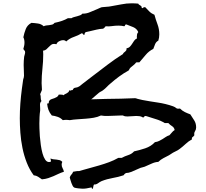

<svg xmlns="http://www.w3.org/2000/svg" viewBox="-20 -936 1245 1160"><path d="M1165 -166Q1165 -153.3 1158.2 -143.1Q1151.4 -132.8 1154.3 -119.1Q1150.4 -112.3 1144 -108.4Q1137.7 -104.5 1139.6 -93.8Q1119.1 -83 1102.1 -66.9Q1085 -50.8 1065.4 -36.1Q1053.7 -27.3 1045.4 -23.9Q1037.1 -20.5 1025.4 -13.7L1001 2Q984.4 10.7 967.3 19.5Q950.2 28.3 936.5 42Q916 43 894.5 53.2Q873 63.5 853.5 71.3Q845.7 74.2 837.9 75.7Q830.1 77.1 822.3 81.1L806.6 87.9Q793 94.7 774.4 102.1Q755.9 109.4 741.2 109.4Q732.4 113.3 726.6 123Q694.3 133.8 660.2 139.6Q626 145.5 593.8 158.2Q583 163.1 571.8 171.4Q560.5 179.7 547.9 178.7Q544.9 183.6 543.9 190.4Q543 197.3 541 204.1H538.1Q534.2 204.1 534.7 200.2Q535.2 196.3 531.2 196.3Q528.3 196.3 527.3 197.3Q514.6 200.2 503.4 202.1Q492.2 204.1 478.5 204.1Q470.7 204.1 453.6 202.1Q436.5 200.2 428.7 197.3Q422.9 194.3 418.9 186.5Q415 178.7 411.6 169.9Q408.2 161.1 405.8 151.9Q403.3 142.6 401.4 136.7Q404.3 126 411.1 119.1Q418 112.3 421.9 101.6Q430.7 100.6 439.5 98.6Q448.2 96.7 457 97.7Q487.3 88.9 518.1 80.6Q548.8 72.3 579.1 63.5Q609.4 54.7 638.7 43.9Q668 33.2 695.3 17.6H715.8Q733.4 7.8 754.9 1Q776.4 -5.9 790 -21.5Q822.3 -28.3 857.4 -40Q892.6 -51.8 916 -77.1Q930.7 -79.1 941.4 -84.5Q952.1 -89.8 961.9 -95.7L981.4 -108.4Q991.2 -115.2 1003.9 -119.1Q1011.7 -127 1018.6 -135.7Q1025.4 -144.5 1035.2 -150.4Q1032.2 -166 1019.5 -173.8Q1006.8 -181.6 997.1 -192.4H975.6Q950.2 -208 921.4 -216.3Q892.6 -224.6 864.3 -234.4Q862.3 -235.4 859.4 -235.4Q852.5 -235.4 851.1 -230.5Q849.6 -225.6 842.8 -226.6Q834 -232.4 824.2 -233.9Q814.5 -235.4 803.7 -235.4Q790 -235.4 776.9 -233.9Q763.7 -232.4 750 -232.4Q743.2 -232.4 736.3 -233.4Q729.5 -234.4 722.7 -238.3H710Q689.5 -238.3 669.4 -236.8Q649.4 -235.4 629.9 -235.4Q619.1 -235.4 609.4 -235.8Q599.6 -236.3 589.8 -238.3Q569.3 -228.5 545.9 -224.6Q522.5 -220.7 497.6 -218.8Q472.7 -216.8 448.2 -215.3Q423.8 -213.9 401.4 -210Q395.5 -210.9 390.1 -211.4Q384.8 -211.9 379.9 -211.9Q375 -211.9 369.6 -211.4Q364.3 -210.9 359.4 -210Q346.7 -223.6 328.6 -230Q310.5 -236.3 293 -238.3Q279.3 -254.9 272.9 -272Q266.6 -289.1 264.6 -310.5H268.6Q275.4 -310.5 274.9 -317.4Q274.4 -324.2 279.3 -329.1Q284.2 -335 292.5 -337.4Q300.8 -339.8 308.6 -342.8Q316.4 -345.7 323.7 -350.1Q331.1 -354.5 335 -364.3H347.7Q351.6 -364.3 356 -363.8Q360.4 -363.3 363.3 -360.4Q367.2 -364.3 373 -367.2Q378.9 -370.1 384.3 -373Q389.6 -376 393.6 -379.9Q397.5 -383.8 398.4 -391.6Q399.4 -388.7 403.3 -388.7Q407.2 -388.7 410.6 -390.6Q414.1 -392.6 418.9 -391.6Q423.8 -405.3 435.5 -406.2Q447.3 -407.2 457 -413.1Q463.9 -417 469.7 -422.4Q475.6 -427.7 482.4 -432.6L541 -477.5L630.9 -545.9Q675.8 -580.1 722.7 -609.4Q724.6 -615.2 728.5 -618.2Q732.4 -621.1 736.3 -624.5Q740.2 -627.9 742.7 -631.8Q745.1 -635.7 744.1 -643.6Q757.8 -646.5 765.1 -654.3Q772.5 -662.1 778.3 -671.4Q784.2 -680.7 790.5 -689.9Q796.9 -699.2 807.6 -704.1Q806.6 -707 806.6 -712.9Q806.6 -720.7 808.1 -728.5Q809.6 -736.3 815.4 -742.2Q806.6 -762.7 785.2 -772Q763.7 -781.2 744.1 -788.1H741.2Q736.3 -788.1 735.8 -783.7Q735.4 -779.3 730.5 -777.3Q714.8 -781.2 695.3 -781.2Q675.8 -781.2 656.7 -778.3Q637.7 -775.4 618.2 -777.3Q615.2 -773.4 611.8 -769.5Q608.4 -765.6 603.5 -762.7Q583 -761.7 562.5 -756.8L521.5 -747.1L499 -742.2Q494.1 -740.2 492.2 -735.4Q490.2 -730.5 489.3 -724.6Q483.4 -725.6 481.9 -729.5Q480.5 -733.4 474.6 -735.4Q452.1 -721.7 426.3 -712.9Q400.4 -704.1 379.9 -685.5Q373 -693.4 360.4 -693.4Q349.6 -693.4 336.9 -686.5Q324.2 -679.7 321.3 -668.9Q311.5 -670.9 306.6 -670.9Q295.9 -670.9 288.6 -665Q281.2 -659.2 274.4 -651.9Q267.6 -644.5 259.8 -637.7Q252 -630.9 240.2 -629.9Q240.2 -625 240.7 -619.6Q241.2 -614.3 241.2 -608.4Q241.2 -564.5 236.3 -521Q231.4 -477.5 231.4 -433.6Q231.4 -423.8 232.4 -414.6Q233.4 -405.3 233.4 -394.5Q233.4 -391.6 229 -381.8Q224.6 -372.1 222.7 -367.2Q226.6 -356.4 226.1 -345.7Q225.6 -335 230.5 -325.2Q221.7 -317.4 221.7 -303.7Q221.7 -297.9 222.2 -292Q222.7 -286.1 222.7 -280.3V-268.6Q219.7 -249 218.8 -229Q217.8 -209 217.8 -189.5Q217.8 -180.7 218.3 -159.7Q218.8 -138.7 220.7 -112.8Q222.7 -86.9 226.6 -59.6Q230.5 -32.2 236.8 -9.3Q243.2 13.7 252.9 28.3Q262.7 43 276.4 43Q279.3 43 283.7 42Q288.1 41 288.1 37.1Q288.1 33.2 286.6 30.3Q285.2 27.3 285.2 23.4L286.1 21.5Q293.9 25.4 303.2 26.4Q312.5 27.3 322.3 28.3Q332 29.3 340.8 31.7Q349.6 34.2 356.4 42Q352.5 49.8 352.5 58.6Q352.5 70.3 358.4 80.6Q364.3 90.8 366.2 101.6Q347.7 107.4 332.5 114.7Q317.4 122.1 302.7 128.4Q288.1 134.8 271.5 140.1Q254.9 145.5 233.4 147.5Q219.7 138.7 210 131.8Q200.2 125 183.6 123Q158.2 88.9 141.6 46.4Q125 3.9 115.7 -42Q106.4 -87.9 103 -134.3Q99.6 -180.7 99.6 -221.7Q99.6 -266.6 103 -311Q106.4 -355.5 112.3 -400.4Q114.3 -414.1 116.2 -428.2Q118.2 -442.4 120.1 -456.1Q122.1 -460.9 123.5 -467.3Q125 -473.6 125 -478.5Q125 -495.1 124 -511.7Q123 -528.3 123 -543.9Q123 -568.4 126 -593.8Q127 -598.6 129.4 -606.4Q131.8 -614.3 131.8 -620.1Q131.8 -627.9 127.9 -630.9Q124 -633.8 121.1 -640.6Q124 -650.4 126 -659.7Q127.9 -668.9 127.9 -678.7Q127.9 -697.3 121.1 -710.9Q126 -736.3 135.7 -760.7Q145.5 -785.2 169.9 -797.9Q189.5 -796.9 209.5 -793.9Q229.5 -791 244.1 -777.3Q251 -781.2 259.8 -782.2L278.3 -784.2Q288.1 -785.2 295.9 -787.6Q303.7 -790 309.6 -797.9Q329.1 -801.8 351.6 -809.1Q374 -816.4 390.6 -826.2H412.1Q418.9 -831.1 427.7 -833L446.3 -837.9Q456.1 -840.8 464.4 -843.8Q472.7 -846.7 477.5 -853.5H481.4Q503.9 -853.5 525.4 -863.3Q546.9 -873 567.4 -880.9Q572.3 -882.8 582.5 -887.7Q592.8 -892.6 596.7 -892.6Q610.4 -894.5 624 -895Q637.7 -895.5 651.4 -898.4Q682.6 -903.3 713.4 -909.7Q744.1 -916 775.4 -916Q786.1 -916 795.4 -915.5Q804.7 -915 815.4 -914.1Q816.4 -910.2 820.3 -907.7Q824.2 -905.3 827.6 -903.3Q831.1 -901.4 834 -897.9Q836.9 -894.5 835.9 -888.7Q837.9 -886.7 839.8 -886.7Q842.8 -886.7 845.2 -889.6Q847.7 -892.6 852.5 -892.6H857.4Q870.1 -878.9 882.3 -866.7Q894.5 -854.5 913.1 -846.7Q920.9 -817.4 931.6 -789.1Q942.4 -760.7 942.4 -728.5Q942.4 -709 936.5 -690.4Q922.9 -683.6 917 -668.9Q911.1 -654.3 906.2 -640.6Q878.9 -627 860.4 -604.5Q841.8 -582 822.3 -559.6H806.6Q802.7 -559.6 800.8 -556.6L792 -546.9Q783.2 -539.1 772.9 -531.2Q762.7 -523.4 757.8 -510.7Q727.5 -494.1 699.7 -473.6Q671.9 -453.1 646.5 -430.7Q635.7 -421.9 625 -410.6Q614.3 -399.4 603.5 -391.6Q597.7 -386.7 590.3 -383.3Q583 -379.9 577.1 -375Q564.5 -365.2 553.7 -355Q543 -344.7 531.2 -335.9Q575.2 -337.9 620.1 -338.4Q665 -338.9 709 -339.8Q731.4 -339.8 752.9 -341.3Q774.4 -342.8 796.9 -342.8Q800.8 -342.8 803.7 -341.3Q806.6 -339.8 810.5 -338.9Q827.1 -335.9 839.8 -332Q886.7 -323.2 933.6 -316.4Q980.5 -309.6 1025.4 -293.9Q1038.1 -289.1 1044.4 -283.2Q1050.8 -277.3 1067.4 -280.3Q1081.1 -266.6 1097.2 -258.8Q1113.3 -251 1129.9 -245.1Q1142.6 -225.6 1153.8 -208Q1165 -190.4 1165 -166Z"/></svg>

Font: Rock Salt
Style: Regular
Weight: 400
Version: Version 1.001